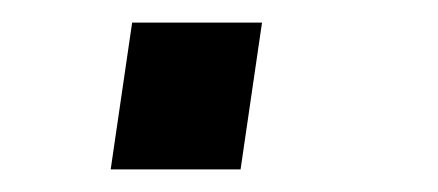

<svg xmlns="http://www.w3.org/2000/svg" viewBox="-20 -150 388 170"><path d="M78 0 97 -130H212L193 0Z"/></svg>

Font: Plus Jakarta Sans SemiBold
Style: Italic
Weight: 600
Italic angle: -8°
Designer: Gumpita Rahayu
Foundry: Tokotype
Version: Version 2.071; ttfautohint (v1.8.4.7-5d5b);gftools[0.9.29]